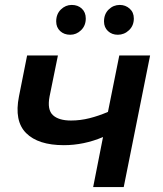

<svg xmlns="http://www.w3.org/2000/svg" viewBox="-20 -759 660 779"><path d="M358 0 398 -203Q320 -170 239 -170Q135 -170 86 -219Q37 -268 57 -368L90 -534H215L181 -367Q171 -314 194.5 -292Q218 -270 268 -270Q306 -270 343.5 -279.5Q381 -289 418 -305L464 -534H589L482 0ZM458 -618Q434 -618 418 -633Q402 -648 402 -672Q402 -702 421 -720.5Q440 -739 466 -739Q489 -739 506 -724Q523 -709 523 -684Q523 -655 503.5 -636.5Q484 -618 458 -618ZM265 -618Q240 -618 224 -633Q208 -648 208 -672Q208 -702 227 -720.5Q246 -739 271 -739Q296 -739 312 -724Q328 -709 328 -684Q328 -655 309 -636.5Q290 -618 265 -618Z"/></svg>

Font: Montserrat SemiBold
Style: Italic
Weight: 600
Italic angle: -11.3°
Designer: Julieta Ulanovsky
Foundry: Julieta Ulanovsky
Version: Version 9.000; ttfautohint (v1.8.4.7-5d5b)